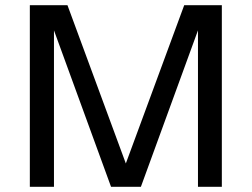

<svg xmlns="http://www.w3.org/2000/svg" viewBox="-20 -720 970 740"><path d="M835 -700V0H743V-603L523 0H408L188 -603V0H95V-700H240L465 -90L690 -700Z"/></svg>

Font: Goli
Style: Regular
Weight: 400
Designer: jaikishan Patel
Foundry: MagicType
Version: Version 1.000